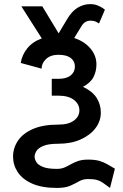

<svg xmlns="http://www.w3.org/2000/svg" viewBox="-20 -693 602 940"><path d="M266.6 10.7Q216.8 10.7 191.7 21.5Q166.5 32.2 158 46.9Q149.4 61.5 149.4 73.7Q149.4 85.4 157.2 99.4Q165 113.3 188.5 123.5Q211.9 133.8 258.8 133.8Q279.8 133.8 295.7 127Q311.5 120.1 327.1 111.1Q342.8 102.1 362.8 95.2Q382.8 88.4 411.6 88.4Q444.8 88.4 466.6 94.7Q488.3 101.1 505.6 111.3Q522.9 121.6 542.5 132.8L518.6 227.1Q498 211.9 484.6 202.4Q471.2 192.9 455.3 188.2Q439.5 183.6 411.6 183.6Q386.2 183.6 367.2 194.6Q348.1 205.6 324 216.3Q299.8 227.1 258.8 227.1Q185.5 227.1 137.9 206.1Q90.3 185.1 67.1 150.1Q43.9 115.2 43.9 73.7Q43.9 32.2 67.4 -3.4Q90.8 -39.1 140.1 -61Q189.5 -83 266.6 -83Q315.4 -83 342 -102.8Q368.7 -122.6 368.7 -152.8Q368.7 -183.1 342 -203.9Q315.4 -224.6 266.6 -224.6H233.4V-307.1H266.6Q305.7 -307.1 326.2 -324Q346.7 -340.8 346.7 -367.2Q346.7 -393.6 326.2 -409.2Q305.7 -424.8 266.6 -424.8Q227.5 -424.8 205.6 -404.1Q183.6 -383.3 183.6 -356.9L81.5 -384.8Q87.4 -423.8 113.5 -456.3Q139.6 -488.8 184.6 -504.9L84.5 -662.1H187L267.1 -529.8L306.6 -595.7Q330.6 -637.7 360.1 -655.3Q389.6 -672.9 421.4 -672.9Q442.4 -672.9 458.7 -666Q475.1 -659.2 484.4 -652.3Q493.7 -645.5 493.7 -645.5L464.8 -578.1Q464.8 -578.1 452.9 -585Q440.9 -591.8 423.3 -591.8Q393.6 -591.8 377.4 -562.5L343.3 -506.8Q393.1 -490.7 422.6 -455.8Q452.1 -420.9 452.1 -377.9Q452.1 -343.8 437.7 -315.7Q423.3 -287.6 386.2 -268.1Q433.1 -245.6 453.4 -213.4Q473.6 -181.2 473.6 -141.6Q473.6 -99.6 447 -64.9Q420.4 -30.3 373.8 -9.8Q327.1 10.7 266.6 10.7Z"/></svg>

Font: Giphurs Medium
Style: Regular
Weight: 500
Version: Version 0.920; ttfautohint (v1.8.4.7-5d5b)